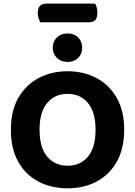

<svg xmlns="http://www.w3.org/2000/svg" viewBox="-20 -1014 740 1051"><path d="M468.5 -892H199.8Q195.8 -900.2 191.3 -913.6Q186.8 -926.9 186.8 -941.2Q186.8 -970.4 199.1 -982.3Q211.4 -994.2 231.2 -994.2H500.2Q506.2 -985.4 509.6 -972.4Q513 -959.3 513 -944.5Q513 -915.6 501.2 -903.8Q489.4 -892 468.5 -892ZM659.8 -304Q659.8 -200 619.2 -128.4Q578.5 -56.7 508.5 -20Q438.4 16.8 349.3 16.8Q260.5 16.8 190.3 -20Q120.1 -56.7 79.8 -128.4Q39.6 -200 39.6 -304Q39.6 -408 80.8 -479.3Q122.1 -550.5 192.2 -587.3Q262.2 -624 349.3 -624Q436.6 -624 507.1 -587.3Q577.5 -550.5 618.7 -479.3Q659.8 -408 659.8 -304ZM503.1 -304Q503.1 -400.2 461.4 -450.3Q419.8 -500.3 349.3 -500.3Q280.6 -500.3 238.6 -450.6Q196.5 -401 196.5 -304Q196.5 -206.3 238.5 -156.6Q280.4 -106.9 350.1 -106.9Q420 -106.9 461.6 -156.6Q503.1 -206.3 503.1 -304ZM430 -752.8Q430 -719.4 408 -697.2Q386 -674.9 349.3 -674.9Q313.6 -674.9 291.3 -697.2Q268.9 -719.4 268.9 -752.8Q268.9 -786.4 291.3 -808.7Q313.6 -830.9 349.3 -830.9Q386 -830.9 408 -808.7Q430 -786.4 430 -752.8Z"/></svg>

Font: Baloo Paaji 2
Style: Regular
Weight: 400
Designer: Shuchita Grover, Noopur Datye and Ek Type
Foundry: Ek Type
Version: Version 1.700